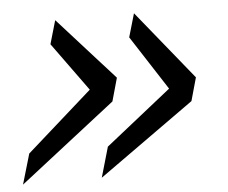

<svg xmlns="http://www.w3.org/2000/svg" viewBox="-42 -525 698 588"><g transform="rotate(-5 307.0 -231.5)"><path d="M542 -194.8 248 15.1 274.9 -78.1 477.1 -238.8 369.1 -405.8 390.1 -478 562 -266.1ZM300.8 -214.8 5.9 15.1 33.2 -78.1 234.9 -256.8 127 -405.8 147.9 -478 320.8 -286.1Z"/></g></svg>

Font: IntelOne Mono
Style: Italic
Weight: 400
Italic angle: -16°
Designer: Fred Shallcrass
Foundry: Frere-Jones Type LLC
Version: Version 1.200;hotconv 1.1.0;makeotfexe 2.6.0;FJTRelease1.2